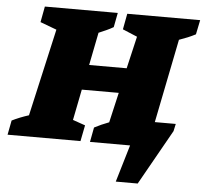

<svg xmlns="http://www.w3.org/2000/svg" viewBox="-100 -720 1031 968"><g transform="rotate(5 415.5 -236.0)"><path d="M-43 0 -29 -73Q-9 -83 12.5 -91.5Q34 -100 56 -107L156 -549L73 -580L88 -660H457L443 -587Q426 -577 407 -568.5Q388 -560 369 -552L336 -386H526L564 -549L490 -580L505 -660H874L859 -587Q840 -577 819.5 -568.5Q799 -560 776 -552L691 -128H797L789 -91L632 188H521L577 0H374L388 -74Q405 -83 424 -91.5Q443 -100 462 -107L497 -259H310L279 -103L342 -81L326 0Z"/></g></svg>

Font: Piazzolla Black
Style: Italic
Weight: 900
Italic angle: -11.3°
Designer: Juan Pablo del Peral
Foundry: Huerta Tipografica
Version: Version 1.330